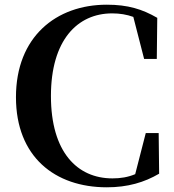

<svg xmlns="http://www.w3.org/2000/svg" viewBox="-20 -779 742 818"><path d="M435 19C524 19 595 -2 658 -39L656 -212H601L556 -37C525 -24 494 -19 459 -19C309 -19 197 -131 197 -370C197 -607 309 -722 458 -722C491 -722 520 -717 548 -707L594 -528H648L650 -703C586 -740 525 -759 435 -759C219 -759 48 -622 48 -365C48 -111 214 19 435 19Z"/></svg>

Font: Noto Serif CJK TC
Style: Bold
Weight: 700
Designer: Ryoko NISHIZUKA 西塚涼子 (kana & ideographs); Frank Grießhammer (Latin, Greek & Cyrillic); Wenlong ZHANG 张文龙 (bopomofo); San
Foundry: Adobe
Version: Version 2.001;hotconv 1.1.0;makeotfexe 2.6.0